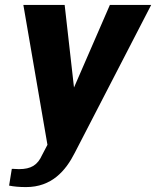

<svg xmlns="http://www.w3.org/2000/svg" viewBox="-20 -548 635 781"><path d="M75 -528 173 41 151 83C133 123 107 140 57 140C51 140 44 139 36 139H28L17 207C37 211 59 213 86 213C190 213 247 147 284 74L595 -528H427L281 -192L243 -528Z"/></svg>

Font: Aerodynamic
Style: BdObl
Weight: 500
Designer: Google
Version: Version 2.000980; 2014